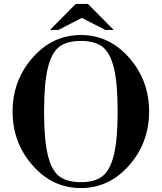

<svg xmlns="http://www.w3.org/2000/svg" viewBox="-20 -944 822 976"><path d="M636.5 -103.5Q535 12 391 12Q247 12 145.5 -103.5Q44 -219 44 -377Q44 -535 145.5 -650.5Q247 -766 391 -766Q535 -766 636.5 -650.5Q738 -535 738 -377Q738 -219 636.5 -103.5ZM281 -48Q320 -18 391 -18Q462 -18 501 -48.5Q540 -79 559 -157Q578 -235 578 -378Q578 -521 559 -598.5Q540 -676 501 -706Q462 -736 391 -736Q320 -736 281 -706Q242 -676 223 -598Q204 -520 204 -377Q204 -234 223 -156Q242 -78 281 -48ZM558 -792H515L396 -853L277 -792H234L365 -924H427Z"/></svg>

Font: Libre Bodoni
Style: Regular
Weight: 400
Designer: Pablo Impallari, Rodrigo Fuenzalida
Foundry: Pablo Impallari, Rodrigo Fuenzalida
Version: Version 1.001